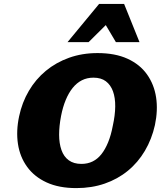

<svg xmlns="http://www.w3.org/2000/svg" viewBox="-20 -947 843 984"><path d="M371 17Q282 17 219 -12Q156 -41 119 -92Q82 -143 72 -209.5Q62 -276 78 -351Q93 -422 128 -481.5Q163 -541 215 -584Q267 -627 334 -651Q401 -675 480 -675Q570 -675 633.5 -646Q697 -617 733.5 -565.5Q770 -514 780 -448Q790 -382 774 -306Q758 -234 722.5 -174Q687 -114 635 -71.5Q583 -29 516.5 -6Q450 17 371 17ZM397 -107Q429 -107 454.5 -119.5Q480 -132 499.5 -156.5Q519 -181 534 -217.5Q549 -254 558 -302Q570 -356 570.5 -401Q571 -446 559 -479Q547 -512 522.5 -530.5Q498 -549 459 -549Q426 -549 399.5 -535.5Q373 -522 352.5 -496.5Q332 -471 317 -435Q302 -399 293 -353Q283 -301 283 -256.5Q283 -212 295 -178Q307 -144 332.5 -125.5Q358 -107 397 -107ZM326 -731 488 -927H616L554 -850L434 -731ZM574 -731 504 -849 488 -927H616L695 -731Z"/></svg>

Font: Ysabeau Infant Black
Style: Italic
Weight: 900
Italic angle: -12°
Designer: Christian Thalmann (Catharsis Fonts)
Version: Version 2.001;gftools[0.9.30]; featfreeze: ss01,ss02,lnum